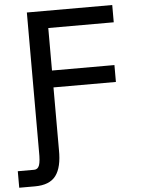

<svg xmlns="http://www.w3.org/2000/svg" viewBox="-87 -780 748 1008"><g transform="rotate(-5 286.5 -276.5)"><path d="M93 -733H543V-642H198V-418H527V-329H198V0Q199.5 91.5 166.5 135.8Q133.5 180 56 180H-27V93H59Q79 93 86.5 71.8Q94 50.5 93 0Z"/></g></svg>

Font: JuliaMono
Style: Bold
Weight: 700
Monospace: yes
Designer: cormullion
Foundry: corm
Version: Version 0.055; ttfautohint (v1.8.4)